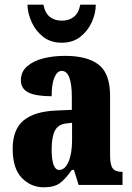

<svg xmlns="http://www.w3.org/2000/svg" viewBox="-20 -788 563 818"><path d="M166 10Q112 10 73 -30Q34 -70 34 -154Q34 -236 80 -274.5Q126 -313 218 -317L286 -320V-374Q286 -486 243 -486Q224 -486 212 -458.5Q200 -431 200 -378Q133 -378 101 -394Q69 -410 69 -446Q69 -482 95 -505Q121 -528 163.5 -539Q206 -550 257 -550Q353 -550 401 -512Q449 -474 449 -380V-126Q449 -86 460 -71Q471 -56 499 -56H502V0H315L295 -64H286Q258 -24 234 -7Q210 10 166 10ZM232 -64Q257 -64 272 -99Q287 -134 287 -191V-265L262 -262Q227 -258 213.5 -230.5Q200 -203 200 -150Q200 -109 208 -86.5Q216 -64 232 -64ZM243 -606Q196 -606 164 -631Q132 -656 115 -693.5Q98 -731 97 -768H165Q172 -732 192.5 -716Q213 -700 243 -700Q274 -700 294.5 -716Q315 -732 322 -768H388Q388 -731 371 -693.5Q354 -656 322 -631Q290 -606 243 -606Z"/></svg>

Font: Noto Serif Tamil ExtraCondensed Black
Style: Regular
Weight: 900
Width: 2
Designer: Indian Type Foundry, Tom Grace, and the Monotype Design Team
Foundry: Monotype Imaging Inc.
Version: Version 2.004; ttfautohint (v1.8.4.7-5d5b)